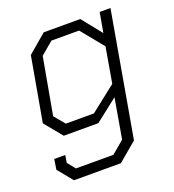

<svg xmlns="http://www.w3.org/2000/svg" viewBox="-131 -600 833 919"><g transform="rotate(-20 286.0 -140.5)"><path d="M535 -498 424 136 328 217H89L27 141L35 89H91L85 127L117 167H308L372 113L407 -90L292 0H116L42 -90L100 -417L195 -498H381L462 -397L480 -498ZM450 -334 357 -448H216L152 -394L100 -105L145 -51H288L419 -154Z"/></g></svg>

Font: Chakra Petch Light
Style: Italic
Weight: 300
Italic angle: -10°
Designer: Katatrad Aksorn Co.,Ltd.
Foundry: Cadson Demak Co.,Ltd.
Version: Version 1.000; ttfautohint (v1.6)